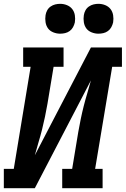

<svg xmlns="http://www.w3.org/2000/svg" viewBox="-24 -983 657 1003"><path d="M-4 0V-101H48L136 -634H97V-735H308V-634H256L224 -441Q218 -407 211 -373Q204 -339 195.5 -305.5Q187 -272 177 -239Q167 -206 158 -172L451 -735H613V-634H562L473 -101H512V0H301V-101H353L385 -294Q391 -328 398 -362Q405 -396 413.5 -429.5Q422 -463 432 -496Q442 -529 451 -563L158 0ZM490 -807Q472 -807 454.5 -814Q437 -821 427 -834.5Q417 -848 414 -866.5Q411 -885 414 -904Q416 -917 422.5 -929Q429 -941 440.5 -949Q452 -957 465 -960Q478 -963 490 -963Q509 -963 526 -956Q543 -949 553.5 -935.5Q564 -922 567 -903.5Q570 -885 567 -866Q564 -853 557.5 -841Q551 -829 540 -821Q529 -813 516 -810Q503 -807 490 -807ZM290 -807Q272 -807 254.5 -814Q237 -821 227 -834.5Q217 -848 214 -866.5Q211 -885 214 -904Q216 -917 222.5 -929Q229 -941 240.5 -949Q252 -957 265 -960Q278 -963 290 -963Q309 -963 326 -956Q343 -949 353.5 -935.5Q364 -922 367 -903.5Q370 -885 367 -866Q364 -853 357.5 -841Q351 -829 340 -821Q329 -813 316 -810Q303 -807 290 -807Z"/></svg>

Font: Iosevka Slab Extended
Style: Bold Italic
Weight: 700
Width: 7
Italic angle: -9°
Monospace: yes
Designer: Belleve Invis
Foundry: Belleve Invis
Version: Version 11.1.0; ttfautohint (v1.8.3)